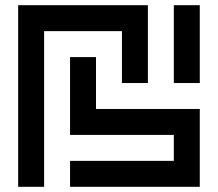

<svg xmlns="http://www.w3.org/2000/svg" viewBox="-20 -720 840 740"><path d="M450 -400H550V-700H50V0H150V-600H450ZM650 -400H750V-700H650ZM350 -500H250V-200H650V-100H250V0H750V-300H350Z"/></svg>

Font: Mourier
Style: Regular
Weight: 400
Designer: Eric Mourier
Foundry: Velvetyne Type Foundry
Version: Version 2.000;hotconv 1.0.109;makeotfexe 2.5.65596